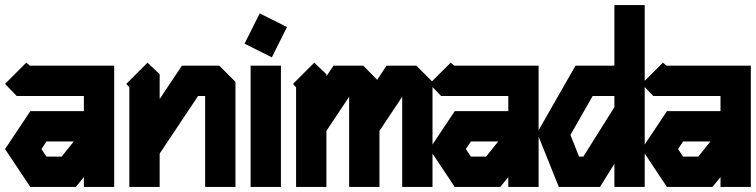

<svg xmlns="http://www.w3.org/2000/svg" viewBox="-32 -740 2992 760"><path d="M72 -492 86 -480H420V0H300V-39L268 0H88L-12 -150L88 -300H300V-360H34L-12 -408ZM152 -180 132 -150 152 -120H212L260 -180Z M552 -492 600 -446V-348L688 -480H836L900 -416V0H780V-360H752L600 -132V0H480V-394L468 -408Z M996 -687 1104 -633 1044 -513 936 -567ZM960 -480H1080V0H960Z M1212 -492 1260 -446V-438L1288 -480H1406L1461 -424L1498 -480H1616L1680 -416V0H1560V-357L1470 -222V0H1350V-357L1260 -222V0H1140V-394L1128 -408Z M1752 -492 1766 -480H2100V0H1980V-39L1948 0H1768L1668 -150L1768 -300H1980V-360H1714L1668 -408ZM1832 -180 1812 -150 1832 -120H1892L1940 -180Z M2400 -720H2520V0H2400V-92L2343 0H2180L2094 -214L2246 -480H2400ZM2314 -360 2226 -206 2260 -120H2277L2400 -316V-360Z M2592 -492 2606 -480H2940V0H2820V-39L2788 0H2608L2508 -150L2608 -300H2820V-360H2554L2508 -408ZM2672 -180 2652 -150 2672 -120H2732L2780 -180Z"/></svg>

Font: SOV_raksil
Style: bold
Weight: 700
Version: Version 1.00